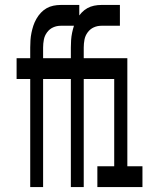

<svg xmlns="http://www.w3.org/2000/svg" viewBox="-20 -755 640 775"><path d="M102 0V-436H47V-520H102V-563Q102 -578 103 -593Q104 -608 107 -622.5Q110 -637 114.5 -651Q119 -665 127 -679Q135 -693 145.5 -704Q156 -715 168.5 -722Q181 -729 195.5 -732Q210 -735 225 -735H300V-651H225Q209 -651 194.5 -644.5Q180 -638 170 -624.5Q160 -611 157 -595Q154 -579 154 -563V-520H271V-436H154V0ZM266 0V-436H211V-520H266V-563Q266 -578 267 -593Q268 -608 271 -622.5Q274 -637 278.5 -651Q283 -665 291 -679Q299 -693 309.5 -704Q320 -715 332.5 -722Q345 -729 359.5 -732Q374 -735 389 -735H464V-651H389Q373 -651 358.5 -644.5Q344 -638 334 -624.5Q324 -611 321 -595Q318 -579 318 -563V-520H435V-436H318V0ZM373 0V-84H441V-436H380V-520H494V-84H555V0Z"/></svg>

Font: Iosevka Fixed Curly Md Ex
Style: Regular
Weight: 500
Width: 7
Monospace: yes
Designer: Belleve Invis
Foundry: Belleve Invis
Version: Version 30.1.2